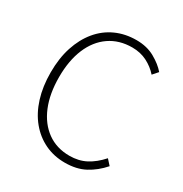

<svg xmlns="http://www.w3.org/2000/svg" viewBox="-174 -874 971 1019"><g transform="rotate(30 311.5 -364.0)"><path d="M365 13Q298 13 242.5 -13.5Q187 -40 146 -89.5Q105 -139 83 -209Q61 -279 61 -365Q61 -452 83.5 -521Q106 -590 147 -639.5Q188 -689 245 -715Q302 -741 371 -741Q435 -741 483 -714Q531 -687 559 -654L531 -622Q502 -655 461.5 -675.5Q421 -696 371 -696Q291 -696 232.5 -655.5Q174 -615 143 -541Q112 -467 112 -366Q112 -264 143 -189Q174 -114 231.5 -72.5Q289 -31 368 -31Q424 -31 468 -54Q512 -77 552 -122L581 -90Q539 -42 487.5 -14.5Q436 13 365 13Z"/></g></svg>

Font: Noto Sans SC ExtraLight
Style: Regular
Weight: 250
Designer: Ryoko NISHIZUKA 西塚涼子 (kana, bopomofo & ideographs); Paul D. Hunt (Latin, Greek & Cyrillic); Sandoll Communications 산돌커뮤니
Foundry: Adobe
Version: Version 2.004-H2;hotconv 1.0.118;makeotfexe 2.5.65603